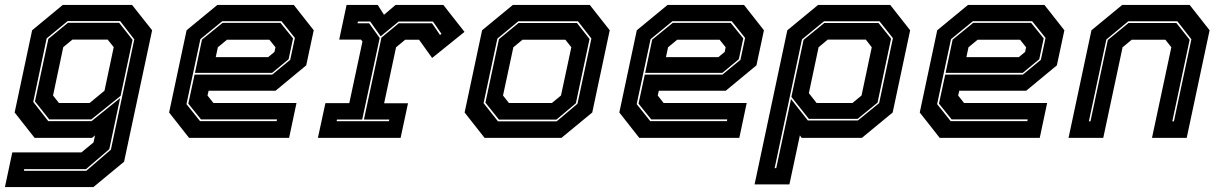

<svg xmlns="http://www.w3.org/2000/svg" viewBox="-40 -560 4954 780"><path d="M-20 200 10 59H291L340 18.5L346 -10L334 0H100.5L19.5 -103L90.5 -437L215 -540H496.5L578 -437L464 97L339.5 200ZM57 134H310.5L410.5 48L505.5 -400L448 -474.5H235L149.5 -404L95 -146L156 -68H332L448 -161.5L404 46L309.5 127H58.5ZM160 -75 102 -148 156.5 -402 236 -467.5H444L498.5 -398L450 -170.5L331 -75ZM199.5 -141.5H324L384.5 -191.5L422 -368.5L397.5 -399H254L217 -368.5L175.5 -172Z M1153.5 -540 1234.5 -437 1204 -294.5 1079.5 -191.5H807.5L803 -172L827 -141.5H1164.5L1134.5 0H728L647 -103L718 -437L843 -540ZM1099.5 -467 1150.5 -404 1132.5 -319.5 1065.5 -264H752L780.5 -399L864 -467ZM1103.5 -474H863L774 -401L717.5 -137L772.5 -68H1084L1085.5 -75H776.5L725 -139L750.5 -257H1066L1139 -317L1158 -406ZM1054.5 -398.5H882L845 -368L836.5 -328H1049.5L1075 -349L1079 -368Z M1251.5 0 1282 -141H1379L1432.5 -391.5L1426.5 -399H1338L1368 -540H1494.5L1520 -500L1567 -540H1761L1847 -430.5L1715.5 -324.5L1662.5 -398.5H1606L1569 -368L1520.5 -140.5H1617.5L1587.5 0ZM1327.5 -67.5H1540L1541.5 -74.5H1438.5L1509.5 -407L1580 -465.5H1715L1747.5 -418L1753.5 -422.5L1719 -472.5H1579.5L1506.5 -412.5L1464 -472.5H1414L1412.5 -465.5H1459.5L1502.5 -405.5L1431.5 -74.5H1329Z M1928.5 0 1847.5 -103 1918.5 -437 2043.5 -540H2356L2437 -437L2366 -103L2241 0ZM1983 -67H2221.5L2306 -138.5L2362.5 -403.5L2308 -473.5H2065.5L1980.5 -403L1924.5 -141ZM1987 -74 1932 -143 1987 -401 2066.5 -466.5H2304L2355 -401.5L2299.5 -140.5L2220.5 -74ZM2027.5 -141.5H2202L2239 -172L2281 -368L2257 -398.5H2082.5L2045.5 -368L2003.5 -172Z M2982.5 -540 3063.5 -437 3033 -294.5 2908.5 -191.5H2636.5L2632 -172L2656 -141.5H2993.5L2963.5 0H2557L2476 -103L2547 -437L2672 -540ZM2928.5 -467 2979.5 -404 2961.5 -319.5 2894.5 -264H2581L2609.5 -399L2693 -467ZM2932.5 -474H2692L2603 -401L2546.5 -137L2601.5 -68H2913L2914.5 -75H2605.5L2554 -139L2579.5 -257H2895L2968 -317L2987 -406ZM2883.5 -398.5H2711L2674 -368L2665.5 -328H2878.5L2904 -349L2908 -368Z M3025.5 189 3158.5 -437 3283.5 -540H3576.5L3657.5 -437L3586.5 -103L3461.5 0H3216.5L3209.5 -10L3167 189ZM3107 123H3113.5L3173.5 -157.5L3242 -70.5H3445L3531.5 -141L3587.5 -405L3533 -473.5H3307.5L3218 -400ZM3277.5 -141.5H3423L3460 -172L3501.5 -368L3477.5 -399H3322.5L3285.5 -368L3246 -181.5ZM3246 -77 3175 -166.5 3224.5 -398 3308.5 -466.5H3529L3580 -403L3525 -143L3444 -77Z M4203 -540 4284 -437 4253.5 -294.5 4129 -191.5H3857L3852.5 -172L3876.5 -141.5H4214L4184 0H3777.5L3696.5 -103L3767.5 -437L3892.5 -540ZM4149 -467 4200 -404 4182 -319.5 4115 -264H3801.5L3830 -399L3913.5 -467ZM4153 -474H3912.5L3823.5 -401L3767 -137L3822 -68H4133.5L4135 -75H3826L3774.5 -139L3800 -257H4115.5L4188.5 -317L4207.5 -406ZM4104 -398.5H3931.5L3894.5 -368L3886 -328H4099L4124.5 -349L4128.5 -368Z M4301 0 4394 -437 4519 -540H4793L4874 -437L4781 0H4640L4718.5 -368L4694.5 -398.5H4557.5L4520.5 -368L4442 0ZM4383.5 -67H4390L4460.5 -397.5L4544.5 -466.5H4739L4793 -398.5L4722.5 -67H4729L4800 -400.5L4743 -473.5H4543.5L4454.5 -399.5Z"/></svg>

Font: Tourney ExtraBold
Style: Italic
Weight: 800
Italic angle: -12°
Version: Version 1.015